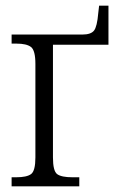

<svg xmlns="http://www.w3.org/2000/svg" viewBox="-20 -658 419 678"><path d="M21 0V-32H37Q75 -32 90 -43.5Q105 -55 105 -102V-432Q105 -480 89.5 -492Q74 -504 38 -504H21V-536H271Q301 -536 312 -550Q323 -564 327 -612L330 -638H363V-500H167V-102Q167 -54 182 -43Q197 -32 236 -32H260V0Z"/></svg>

Font: Noto Serif Condensed Light
Style: Regular
Weight: 300
Width: 3
Designer: Monotype Design Team
Foundry: Monotype Imaging Inc.
Version: Version 2.013